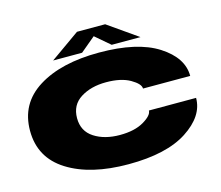

<svg xmlns="http://www.w3.org/2000/svg" viewBox="-115 -985 1313 1140"><g transform="rotate(-15 542.0 -415.5)"><path d="M541 4Q775 4 902 -78.5Q1029 -161 1029 -273H739Q739 -243 683 -210Q627 -177 536 -177Q442 -177 378.5 -218Q315 -259 315 -339Q315 -420 379 -460.5Q443 -501 536 -501Q628 -501 683.5 -469Q739 -437 739 -408H1029Q1029 -520 902.5 -601Q776 -682 541 -682Q308 -682 167 -594Q26 -506 26 -339Q26 -173 167 -84.5Q308 4 541 4ZM266.5 -707H444.5L536.5 -784L626.5 -707H803.5L620.5 -835H447.5Z"/></g></svg>

Font: Anybody ExtraExpanded Black
Style: Regular
Weight: 900
Width: 8
Version: Version 1.113;gftools[0.9.25]